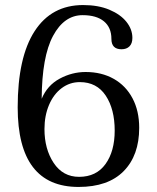

<svg xmlns="http://www.w3.org/2000/svg" viewBox="-20 -730 621 760"><path d="M50 -305Q50 -503 117 -606.5Q184 -710 309 -710Q369 -710 413 -691.5Q457 -673 480.5 -643.5Q504 -614 504 -580Q504 -558 492.5 -546.5Q481 -535 461 -535Q421 -535 421 -576Q421 -621 391.5 -645.5Q362 -670 307 -670Q234 -670 190 -588Q146 -506 145 -339Q167 -392 216 -418.5Q265 -445 319 -445Q382 -445 430 -418Q478 -391 504.5 -341Q531 -291 531 -224Q531 -115 469.5 -52.5Q408 10 291 10Q50 10 50 -305ZM434 -213Q434 -298 398.5 -351.5Q363 -405 296 -405Q256 -405 224 -381Q192 -357 174 -314.5Q156 -272 156 -219Q156 -140 192.5 -85Q229 -30 293 -30Q361 -30 397.5 -80.5Q434 -131 434 -213Z"/></svg>

Font: TavirajRegular
Style: Regular
Weight: 400
Designer: Katatrad Team
Foundry: CadsonDemak
Version: Version 1.001